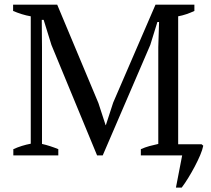

<svg xmlns="http://www.w3.org/2000/svg" viewBox="-20 -683 929 844"><path d="M763.2 -48.8H866.2L873.5 -42.5Q870.1 -24.9 859.9 -0.7Q849.6 23.4 836.2 48.8Q822.8 74.2 807.6 98.9Q792.5 123.5 778.8 141.6H753.4L780.8 0H599.1V-27.3Q617.7 -35.6 636.7 -40.8Q655.8 -45.9 675.8 -50.3V-475.6L679.2 -586.4H671.9L640.6 -485.4L431.6 0H406.7L206.1 -485.4L171.9 -595.7H163.6L164.6 -475.6V-50.3Q182.1 -46.4 200.2 -40.5Q218.3 -34.7 236.3 -27.3V0H38.6V-27.3Q75.7 -43.9 115.2 -51.3V-611.3Q95.2 -614.7 75.7 -620.8Q56.2 -627 37.6 -634.8V-662.6H231.4L412.6 -230L444.3 -132.8H445.3L477.5 -231.9L663.6 -662.6H834.5V-634.8Q817.4 -627 799.6 -620.8Q781.7 -614.7 763.2 -611.3Z"/></svg>

Font: PT Astra Serif
Style: Regular
Weight: 400
Designer: A.Korolkova, I. Chaeva
Foundry: ParaType Ltd
Version: Version 1.002